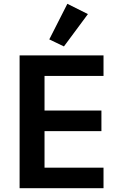

<svg xmlns="http://www.w3.org/2000/svg" viewBox="-20 -989 640 1009"><path d="M524 0C524 0 524 -108 524 -108C524 -108 214 -108 214 -108C214 -108 214 -300 214 -300C214 -300 513 -300 513 -300C513 -300 513 -408 513 -408C513 -408 214 -408 214 -408C214 -408 214 -590 214 -590C214 -590 524 -590 524 -590C524 -590 524 -698 524 -698C524 -698 83 -698 83 -698C83 -698 83 0 83 0C83 0 524 0 524 0ZM442 -915C442 -915 334 -969 334 -969C334 -969 239 -782 239 -782C239 -782 316 -745 316 -745C316 -745 442 -915 442 -915Z"/></svg>

Font: IBM Plex Mono Mod
Style: SemiBold
Weight: 500
Designer: Mike Abbink, Paul van der Laan, Pieter van Rosmalen
Foundry: Bold Monday
Version: ""